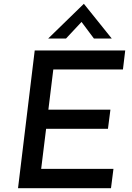

<svg xmlns="http://www.w3.org/2000/svg" viewBox="-20 -992 696 1012"><path d="M163 -726H640L628 -626H261L235 -414H562L549 -313H223L197 -102H578L565 0H75ZM475 -789 401 -888 428 -896 328 -789H234L422 -972L569 -789Z"/></svg>

Font: Josefin Sans Thin Medium
Style: Italic
Weight: 500
Italic angle: -7°
Version: Version 2.000